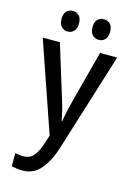

<svg xmlns="http://www.w3.org/2000/svg" viewBox="-143 -808 786 1126"><g transform="rotate(15 250.0 -245.5)"><path d="M108 245Q91 245 75 242.5Q59 240 44 237V157Q55 159 68.5 161Q82 163 94 163Q129 163 151 141Q173 119 191 69L212 6L24 -539H128L224 -228Q235 -194 243.5 -160.5Q252 -127 258 -94H261Q265 -124 274 -161.5Q283 -199 290 -229L372 -539H476L290 58Q265 139 222 192Q179 245 108 245ZM344 -611Q321 -611 305.5 -627Q290 -643 290 -674Q290 -706 305.5 -721Q321 -736 344 -736Q367 -736 382 -720.5Q397 -705 397 -674Q397 -643 382 -627Q367 -611 344 -611ZM155 -611Q132 -611 117 -627Q102 -643 102 -674Q102 -706 117 -721Q132 -736 155 -736Q178 -736 193 -720.5Q208 -705 208 -674Q208 -643 193 -627Q178 -611 155 -611Z"/></g></svg>

Font: Noto Sans Mono ExtraCondensed Medium
Style: Regular
Weight: 500
Width: 2
Designer: Monotype Design Team
Foundry: Monotype Imaging Inc.
Version: Version 2.014